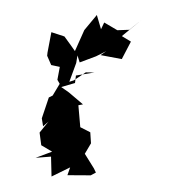

<svg xmlns="http://www.w3.org/2000/svg" viewBox="-129 -1024 1088 1151"><g transform="rotate(-15 414.5 -448.5)"><path d="M403 -660 507 -670 575 -684 535 -670 652 -614 732 -701 688 -747 829 -811 741 -772 671 -788 607 -853 578 -819 576 -908 480 -840 393 -733 378 -774 355 -834 286 -879 232 -767 225 -749 234 -689 281 -665 247 -594 254 -567 195 -510 170 -505 97 -395 92 -347 131 -366 62 -316 52 -240 105 -186 0 -176 91 -159 63 -43 185 -67 157 -26 292 11 326 3 321 -24 291 -123 343 -174 356 -239 306 -284 329 -414 357 -412 294 -503 258 -546 344 -548 361 -590 472 -579 423 -593 340 -565 313 -564 382 -662 401 -704Z"/></g></svg>

Font: Hussar Lance
Style: Italic
Weight: 700
Foundry: Cannot Into Space Fonts, PlusOne Fonts
Version: Version 2.27